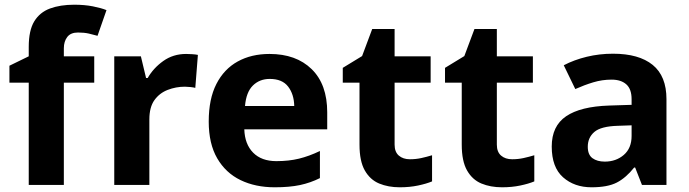

<svg xmlns="http://www.w3.org/2000/svg" viewBox="-20 -785 2924 815"><path d="M380 -434H251V0H102V-434H20V-506L102 -546V-586Q102 -656 125.5 -694.5Q149 -733 192.5 -749Q236 -765 295 -765Q339 -765 374.5 -758Q410 -751 432 -742L394 -633Q377 -638 357 -642.5Q337 -647 311 -647Q280 -647 265.5 -628Q251 -609 251 -580V-546H380Z M770 -556Q781 -556 796 -555Q811 -554 820 -552L809 -412Q802 -414 788.5 -415.5Q775 -417 765 -417Q727 -417 692 -403.5Q657 -390 635.5 -360Q614 -330 614 -278V0H465V-546H578L600 -454H607Q631 -496 673 -526Q715 -556 770 -556Z M1124 -556Q1237 -556 1303 -491.5Q1369 -427 1369 -308V-236H1017Q1019 -173 1054.5 -137Q1090 -101 1153 -101Q1206 -101 1249 -111.5Q1292 -122 1338 -144V-29Q1298 -9 1253.5 0.5Q1209 10 1146 10Q1064 10 1001 -20.5Q938 -51 902 -113Q866 -175 866 -269Q866 -365 898.5 -428.5Q931 -492 989 -524Q1047 -556 1124 -556ZM1125 -450Q1082 -450 1053.5 -422Q1025 -394 1020 -335H1229Q1228 -385 1203 -417.5Q1178 -450 1125 -450Z M1720 -109Q1745 -109 1768 -114Q1791 -119 1814 -126V-15Q1790 -5 1754.5 2.5Q1719 10 1677 10Q1628 10 1589.5 -6Q1551 -22 1528.5 -61.5Q1506 -101 1506 -171V-434H1435V-497L1517 -547L1560 -662H1655V-546H1808V-434H1655V-171Q1655 -140 1673 -124.5Q1691 -109 1720 -109Z M2154 -109Q2179 -109 2202 -114Q2225 -119 2248 -126V-15Q2224 -5 2188.5 2.5Q2153 10 2111 10Q2062 10 2023.5 -6Q1985 -22 1962.5 -61.5Q1940 -101 1940 -171V-434H1869V-497L1951 -547L1994 -662H2089V-546H2242V-434H2089V-171Q2089 -140 2107 -124.5Q2125 -109 2154 -109Z M2582 -557Q2692 -557 2750.5 -509.5Q2809 -462 2809 -364V0H2705L2676 -74H2672Q2637 -30 2598 -10Q2559 10 2491 10Q2418 10 2370 -32.5Q2322 -75 2322 -163Q2322 -250 2383 -291.5Q2444 -333 2566 -337L2661 -340V-364Q2661 -407 2638.5 -427Q2616 -447 2576 -447Q2536 -447 2498 -435.5Q2460 -424 2422 -407L2373 -508Q2417 -531 2470.5 -544Q2524 -557 2582 -557ZM2661 -253 2603 -251Q2531 -249 2503 -225Q2475 -201 2475 -162Q2475 -128 2495 -113.5Q2515 -99 2547 -99Q2595 -99 2628 -127.5Q2661 -156 2661 -208Z"/></svg>

Font: Noto Sans IKEA
Style: Bold
Weight: 600
Designer: Monotype Design Team
Foundry: Monotype Imaging Inc.
Version: Version 2.001